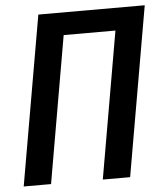

<svg xmlns="http://www.w3.org/2000/svg" viewBox="-52 -757 690 803"><g transform="rotate(-5 293.5 -355.5)"><path d="M461.9 0H347.2L454.1 -616.2H236.8L129.9 0H15.1L138.7 -710.9H585.4Z"/></g></svg>

Font: Roboto Mono Medium
Style: Italic
Weight: 500
Designer: Google
Version: Version 2.000985; 2015; ttfautohint (v1.3)